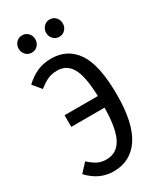

<svg xmlns="http://www.w3.org/2000/svg" viewBox="-223 -969 891 1059"><g transform="rotate(-30 222.0 -439.5)"><path d="M399 -345Q399 -166 340.5 -77Q282 12 173 12Q82 12 14 -62L63 -115Q91 -90 114.5 -77.5Q138 -65 172 -65Q236 -65 269 -123.5Q302 -182 304 -318H92V-392H304Q300 -520 269.5 -573Q239 -626 180 -626Q146 -626 120.5 -615Q95 -604 61 -577L17 -630Q54 -665 94 -682.5Q134 -700 183 -700Q287 -700 343 -617Q399 -534 399 -345ZM162 -836Q162 -813 147 -797Q132 -781 109 -781Q86 -781 71 -797Q56 -813 56 -836Q56 -859 71 -875Q86 -891 109 -891Q132 -891 147 -875Q162 -859 162 -836ZM337 -836Q337 -813 322 -797Q307 -781 284 -781Q262 -781 246.5 -797Q231 -813 231 -836Q231 -859 246.5 -875Q262 -891 284 -891Q307 -891 322 -875Q337 -859 337 -836Z"/></g></svg>

Font: Fira Sans Extra Condensed
Style: Regular
Weight: 400
Width: 1
Designer: Carrois Corporate & Edenspiekermann AG
Foundry: Carrois Corporate GbR & Edenspiekermann AG
Version: Version 4.203